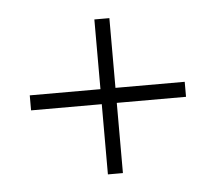

<svg xmlns="http://www.w3.org/2000/svg" viewBox="-35 -568 448 395"><g transform="rotate(-5 189.0 -370.0)"><path d="M204 -530H173V-386H27V-355H173V-210H204V-355H347V-386H204Z"/></g></svg>

Font: Advent Pro ExtraLight
Style: Regular
Weight: 250
Version: Version 3.000